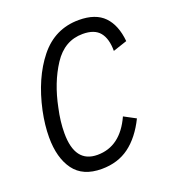

<svg xmlns="http://www.w3.org/2000/svg" viewBox="-104 -602 619 692"><g transform="rotate(-20 205.0 -255.5)"><path d="M30 -161Q30 -207 41 -260Q66 -376 124.5 -449Q183 -522 275 -522Q339 -522 371.5 -488.5Q404 -455 410 -392L356 -374Q356 -421 336 -445.5Q316 -470 271 -470Q201 -470 158.5 -405Q116 -340 98 -250Q87 -201 87 -156Q87 -42 173 -42Q261 -42 306 -141L351 -117Q320 -54 276 -21.5Q232 11 170 11Q98 11 64 -35.5Q30 -82 30 -161Z"/></g></svg>

Font: Decalotype Light Italic
Style: Regular
Weight: 300
Italic angle: -12°
Designer: Alfredo Marco Pradil
Foundry: Alfredo Marco Pradil
Version: Version 1.0